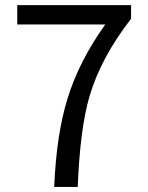

<svg xmlns="http://www.w3.org/2000/svg" viewBox="-20 -736 582 756"><path d="M193.4 0Q202.1 -207 246.1 -348.6Q291 -495.1 394.5 -639.6H47.9V-715.8H496.1V-662.1Q377 -508.8 332 -355.5Q294.9 -227.5 286.1 0Z"/></svg>

Font: Bpmf GenYo Gothic R
Style: R
Weight: 400
Foundry: But Ko
Version: Version 1.320